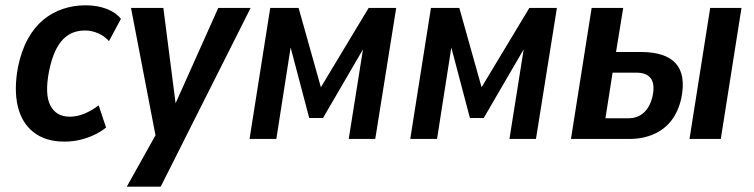

<svg xmlns="http://www.w3.org/2000/svg" viewBox="-20 -524 2843 724"><path d="M223 10Q152 10 107 -25Q62 -60 47 -123.5Q32 -187 48 -272Q61 -334 85.5 -378Q110 -422 143.5 -449.5Q177 -477 217.5 -490.5Q258 -504 302 -504Q347 -504 382 -490.5Q417 -477 436 -453L391 -369Q374 -388 350 -398.5Q326 -409 300 -409Q277 -409 256.5 -401.5Q236 -394 218.5 -376.5Q201 -359 187.5 -329.5Q174 -300 165 -256Q148 -168 170 -126Q192 -84 243 -84Q271 -84 299.5 -96Q328 -108 352 -127L380 -43Q360 -27 334.5 -15Q309 -3 281 3.5Q253 10 223 10Z M458 180 572 -24 574 26 474 -494H596L645 -112H632L803 -494H925L586 180Z M921 0 999 -494H1106L1190 -195L1370 -494H1474L1395 0H1295L1354 -371H1368L1198 -79H1146L1069 -371H1080L1022 0Z M1527 0 1605 -494H1712L1796 -195L1976 -494H2080L2001 0H1901L1960 -371H1974L1804 -79H1752L1675 -371H1686L1628 0Z M2133 0 2211 -494H2330L2303 -328H2396Q2490 -328 2528.5 -284.5Q2567 -241 2549 -153Q2538 -104 2512 -70Q2486 -36 2445 -18Q2404 0 2352 0ZM2263 -78H2349Q2385 -78 2408.5 -100Q2432 -122 2441 -163Q2450 -207 2434 -228.5Q2418 -250 2380 -250H2290ZM2580 0 2658 -494H2776L2698 0Z"/></svg>

Font: Nunito Sans 10pt Condensed
Style: Bold Italic
Weight: 700
Width: 3
Italic angle: -9°
Designer: Vernon Adams
Foundry: Vernon Adams
Version: Version 3.101;gftools[0.9.27]